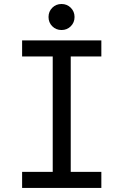

<svg xmlns="http://www.w3.org/2000/svg" viewBox="-20 -917 602 937"><path d="M87.9 0V-78.1H237.3V-641.6H87.9V-719.7H474.6V-641.6H325.2V-78.1H474.6V0ZM280.3 -770.5Q253.4 -770.5 235.1 -788.8Q216.8 -807.1 216.8 -834Q216.8 -860.8 235.1 -879.2Q253.4 -897.5 280.3 -897.5Q307.1 -897.5 325.4 -879.2Q343.8 -860.8 343.8 -834Q343.8 -807.1 325.4 -788.8Q307.1 -770.5 280.3 -770.5Z"/></svg>

Font: Reddit Mono
Style: Regular
Weight: 400
Monospace: yes
Designer: Stephen Hutchings
Foundry: Reddit
Version: Version 1.014; ttfautohint (v1.8.4.7-5d5b)